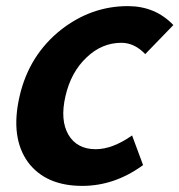

<svg xmlns="http://www.w3.org/2000/svg" viewBox="-20 -594 587 628"><path d="M72 -63Q13 -144 44 -279Q75 -414 180 -497Q279 -574 398 -574Q488 -574 547 -512L455 -417Q420 -454 377 -454Q313 -454 263 -406Q212 -358 194 -279Q176 -201 204 -153Q232 -106 293 -106Q348 -106 412 -151L448 -54Q355 14 249 14Q130 14 72 -63Z"/></svg>

Font: KaiGen Gothic CN Bold
Style: Bold
Weight: 700
Designer: Ryoko NISHIZUKA  (kana & ideographs); Paul D. Hunt (Latin, Greek & Cyrillic); Wenlong ZHANG  (bopomofo); Sandoll Communi
Foundry: Adobe Systems Incorporated
Version: Version 1.002.20150501